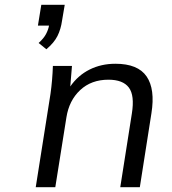

<svg xmlns="http://www.w3.org/2000/svg" viewBox="-20 -775 714 795"><path d="M172 -571 140 -597Q161 -616 170.5 -634Q180 -652 183 -669H137L151 -755H248L237 -690Q232 -654 218 -626Q204 -598 172 -571ZM128 0 189 -386Q193 -414 195.5 -443.5Q198 -473 199 -502H278L271 -417Q303 -463 351 -487Q399 -511 458 -511Q551 -511 587 -458.5Q623 -406 607 -306L559 0H478L526 -305Q538 -380 513.5 -412.5Q489 -445 429 -445Q358 -445 312 -402Q266 -359 255 -289L209 0Z"/></svg>

Font: Mulish
Style: Italic
Weight: 400
Italic angle: -9°
Designer: Vernon Adams
Foundry: Vernon Adams
Version: Version 3.603; ttfautohint (v1.8.3)